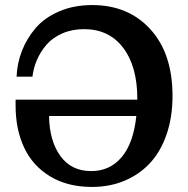

<svg xmlns="http://www.w3.org/2000/svg" viewBox="-20 -718 736 751"><path d="M171.9 -264.2Q173.3 -167 216.1 -107.9Q258.8 -48.8 336.9 -48.8Q409.7 -48.8 455.8 -103.3Q502 -157.7 513.2 -264.2ZM340.8 -698.2Q481.9 -698.2 568.4 -603.3Q654.8 -508.3 654.8 -342.8Q654.8 -259.8 631.6 -192.4Q608.4 -125 566.7 -80.1Q524.9 -35.2 467 -11Q409.2 13.2 339.8 13.2Q244.6 13.2 176.5 -27.8Q108.4 -68.8 74.7 -140.1Q41 -211.4 41 -305.2V-328.1H517.1V-331.1Q517.1 -458.5 461.7 -531.2Q406.2 -604 309.1 -604Q261.7 -604 223.4 -587.2Q185.1 -570.3 161.4 -542.5Q137.7 -514.6 124.3 -483.2Q110.8 -451.7 106.9 -418H44.9Q46.9 -470.2 65.7 -518.8Q84.5 -567.4 119.4 -608.2Q154.3 -648.9 211.7 -673.6Q269 -698.2 340.8 -698.2Z"/></svg>

Font: Montagu Slab 144pt Medium
Style: Regular
Weight: 500
Designer: Florian Karsten
Foundry: Florian Karsten
Version: Version 1.000